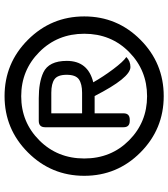

<svg xmlns="http://www.w3.org/2000/svg" viewBox="32 -753 738 842"><g transform="rotate(-90 401.0 -332.0)"><path d="M292 -531H391Q461 -531 504 -511Q555 -487 555 -408Q555 -315 461 -292Q486 -248 519 -204Q552 -160 572 -147Q554 -129 528 -129Q481 -129 401 -286H325V-159Q325 -132 297 -132H292Q264 -132 264 -159V-503Q264 -531 292 -531ZM415 -476H325V-341H415Q454 -341 474 -355Q494 -369 494 -408.5Q494 -448 474.5 -462Q455 -476 415 -476ZM400.5 17Q256 17 153.5 -85Q51 -187 51 -331.5Q51 -476 153.5 -578.5Q256 -681 400.5 -681Q545 -681 647.5 -578.5Q750 -476 750 -331.5Q750 -187 647.5 -85Q545 17 400.5 17ZM400 -608Q286 -608 206.5 -528.5Q127 -449 127 -331.5Q127 -214 206.5 -135Q286 -56 400 -56Q514 -56 594 -135Q674 -214 674 -331.5Q674 -449 594 -528.5Q514 -608 400 -608Z"/></g></svg>

Font: Merge One
Style: Regular
Weight: 400
Designer: Kosal Sen
Foundry: Philatype
Version: Version 1.001